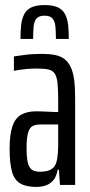

<svg xmlns="http://www.w3.org/2000/svg" viewBox="-20 -731 354 759"><path d="M124 8Q84 8 60.5 -5.5Q37 -19 27.5 -52Q18 -85 18 -143Q18 -199 29 -231.5Q40 -264 63.5 -277.5Q87 -291 124 -291Q134 -291 145.5 -290.5Q157 -290 169 -289.5Q181 -289 192 -288.5Q203 -288 210 -288V-335Q210 -377 207.5 -401.5Q205 -426 197 -439Q189 -452 172.5 -456Q156 -460 127 -460Q105 -460 87.5 -458.5Q70 -457 57 -455Q44 -453 35 -451V-508Q49 -510 78 -514Q107 -518 147 -518Q176 -518 198 -513.5Q220 -509 235 -497.5Q250 -486 259.5 -466Q269 -446 273 -416.5Q277 -387 277 -345V0H217L213 -60H208Q203 -32 190 -17.5Q177 -3 160 2.5Q143 8 124 8ZM139 -52Q153 -52 167.5 -55.5Q182 -59 192 -69.5Q202 -80 206 -103Q210 -129 210 -151.5Q210 -174 210 -202V-239H143Q122 -239 109.5 -233Q97 -227 91 -206.5Q85 -186 85 -146Q85 -110 89.5 -90Q94 -70 105 -61Q116 -52 139 -52ZM156 -711Q190 -711 209.5 -701.5Q229 -692 238 -673.5Q247 -655 249.5 -631Q252 -607 252 -577H201Q201 -606 199 -626.5Q197 -647 187.5 -658Q178 -669 156 -669Q134 -669 124.5 -658Q115 -647 113 -626.5Q111 -606 111 -577H61Q61 -607 63.5 -631Q66 -655 75 -673.5Q84 -692 103.5 -701.5Q123 -711 156 -711Z"/></svg>

Font: Saira UltraCondensed Medium
Style: Regular
Weight: 500
Width: 1
Designer: Hector Gatti with collaboration of the Omnibus-Type team
Foundry: Omnibus-Type
Version: Version 1.101